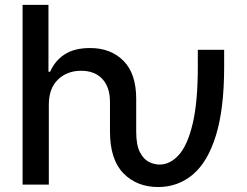

<svg xmlns="http://www.w3.org/2000/svg" viewBox="-20 -747 998 777"><path d="M71.4 0V-727.3H176.1V-456.7H182.9Q202.1 -501.1 241.5 -526.8Q280.9 -552.6 344.5 -552.6Q428.6 -552.6 479.9 -500.7Q531.2 -448.9 531.2 -346.9V-214.8Q531.2 -159.8 546.3 -130.9Q561.4 -101.9 583.3 -91.4Q605.1 -81 625.4 -81Q669 -81 704.2 -120.6Q739.3 -160.2 759.9 -247.2Q780.5 -334.2 780.5 -476.2V-545.5H887.1V-476.2Q887.1 -306.8 854 -199.4Q821 -92 760.8 -41Q700.6 9.9 619.7 9.9Q534.1 9.9 479.6 -45.5Q425.1 -100.9 425.1 -214.8V-334.2Q425.1 -394.2 394.2 -427.4Q363.3 -460.6 308.2 -460.6Q251.4 -460.6 214.5 -424.9Q177.6 -389.2 177.6 -323.9V0Z"/></svg>

Font: Inter UI Medium
Style: Regular
Weight: 500
Designer: Rasmus Andersson
Foundry: rsms
Version: 3.2;8d6f07862